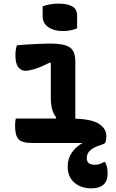

<svg xmlns="http://www.w3.org/2000/svg" viewBox="-20 -788 640 1058"><path d="M215 -753Q253 -768 305 -768Q349 -768 377 -753.5Q405 -739 405 -701V-632Q371 -617 325 -617Q277 -617 246 -638.5Q215 -660 215 -697ZM67 -135H287L290 -141Q260 -175 260 -251V-440L256 -444Q203 -417 170.5 -407.5Q138 -398 120 -398Q97 -398 81 -417.5Q65 -437 65 -482Q65 -516 73 -538Q98 -541 132.5 -543Q167 -545 201.5 -546.5Q236 -548 260 -548Q331 -548 363 -528Q395 -508 395 -449V-134Q488 -131 527 -104.5Q566 -78 566 -38Q566 -18 560 0Q553 5 536 11Q497 23 477.5 40Q458 57 458 84Q458 120 503 120Q517 120 528.5 116Q540 112 553 105H559Q567 121 570 134.5Q573 148 573 167Q573 210 549.5 230Q526 250 483 250Q427 250 390 218.5Q353 187 353 130Q353 85 376.5 52Q400 19 435 0H160Q101 0 82 -21Q63 -42 63 -96Q63 -119 67 -135Z"/></svg>

Font: Recursive Mn Csl St
Style: Bold
Weight: 700
Monospace: yes
Version: Version 1.079;hotconv 1.0.112;makeotfexe 2.5.65598; ttfautoh